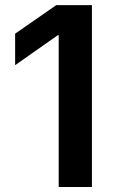

<svg xmlns="http://www.w3.org/2000/svg" viewBox="-20 -748 457 768"><path d="M347.7 -727.5V0H214.8V-606.9H210.9L40.5 -487.3V-613.3L205.1 -727.5Z"/></svg>

Font: V-Inter
Style: SemiBold-600
Weight: 600
Designer: Rasmus Andersson
Foundry: rsms
Version: Version 4.000;git-4146feb